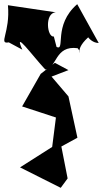

<svg xmlns="http://www.w3.org/2000/svg" viewBox="-122 -855 493 920"><path d="M202 0 172 -153 249 -195 206 -393 125 -488 206 -519 141 -554 73 -501 -16 -345 146 -292 128 -151 -26 -53 169 45ZM136 -680C103 -675 91 -793 145 -796L-84 -830C-72 -698 -132 -642 -80 -652L-15 -617C-59 -716 30 -592 95 -522C152 -529 140 -639 250 -624C285 -580 216 -610 317 -690C267 -731 297 -649 351 -649L248 -835C131 -734 193 -609 149 -630Z"/></svg>

Font: Asimov Silicon
Style: Regular
Weight: 400
Designer: Google
Version: Version 2.000980; 2014